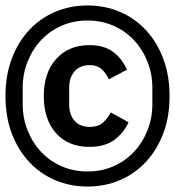

<svg xmlns="http://www.w3.org/2000/svg" viewBox="-20 -700 640 702"><path d="M300 -18Q237 -18 182.5 -41Q128 -64 87.5 -107Q47 -150 23.5 -211Q0 -272 0 -349Q0 -425 23.5 -486.5Q47 -548 87.5 -591Q128 -634 182.5 -657Q237 -680 300 -680Q363 -680 417.5 -657Q472 -634 512.5 -591Q553 -548 576.5 -486.5Q600 -425 600 -349Q600 -272 576.5 -211Q553 -150 512.5 -107Q472 -64 417.5 -41Q363 -18 300 -18ZM300 -73Q351 -73 394.5 -92Q438 -111 469.5 -144.5Q501 -178 519 -223Q537 -268 537 -319V-379Q537 -430 519 -475Q501 -520 469.5 -553.5Q438 -587 394.5 -606Q351 -625 300 -625Q249 -625 205.5 -606Q162 -587 130.5 -553.5Q99 -520 81 -475Q63 -430 63 -379V-319Q63 -268 81 -223Q99 -178 130.5 -144.5Q162 -111 205.5 -92Q249 -73 300 -73ZM307 -163Q229 -163 184.5 -213.5Q140 -264 140 -349Q140 -434 185.5 -484.5Q231 -535 307 -535Q361 -535 394 -510Q427 -485 444 -445L378 -410Q367 -434 350.5 -448Q334 -462 308 -462Q273 -462 253 -439.5Q233 -417 233 -380V-317Q233 -281 252.5 -258.5Q272 -236 309 -236Q338 -236 355.5 -251Q373 -266 385 -289L450 -253Q433 -215 398.5 -189Q364 -163 307 -163Z"/></svg>

Font: IBM Plex Mono Medium
Style: Regular
Weight: 500
Monospace: yes
Designer: Mike Abbink, Paul van der Laan, Pieter van Rosmalen
Foundry: Bold Monday
Version: Version 2.3